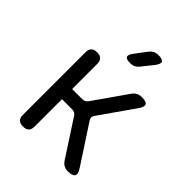

<svg xmlns="http://www.w3.org/2000/svg" viewBox="-221 -909 1043 1043"><g transform="rotate(45 300.0 -387.5)"><path d="M137 10Q114 10 103 -1Q92 -12 92 -35V-515Q92 -538 103 -549Q114 -560 137 -560Q160 -560 171 -549Q182 -538 182 -515V-323H260Q270 -323 278 -327Q286 -331 292 -339L427 -532Q437 -546 450.5 -553Q464 -560 481 -560Q516 -560 523 -546.5Q530 -533 510 -504L370 -304Q364 -296 364 -287.5Q364 -279 369 -271L514 -49Q534 -20 525.5 -5Q517 10 482 10Q465 10 451.5 3Q438 -4 428 -19L292 -228Q287 -236 279 -240.5Q271 -245 261 -245H182V-35Q182 -12 171 -1Q160 10 137 10ZM306 -645Q275 -645 269 -657Q263 -669 282 -694L331 -759Q341 -772 353.5 -778.5Q366 -785 383 -785Q415 -785 421.5 -772.5Q428 -760 408 -734L356 -669Q346 -657 334 -651Q322 -645 306 -645Z"/></g></svg>

Font: Maple Mono Normal
Style: Regular
Weight: 400
Monospace: yes
Designer: subframe7536
Version: Version 7.000